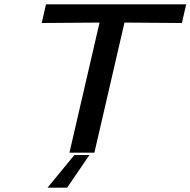

<svg xmlns="http://www.w3.org/2000/svg" viewBox="-20 -710 886 893"><path d="M201 163 326 11H396L292 163ZM174 -603 194 -690H846L826 -603L559 -605L419 0H303L443 -605Z"/></svg>

Font: Coval
Style: Medium Italic
Weight: 500
Foundry: Context Ltd
Version: Version 001.000